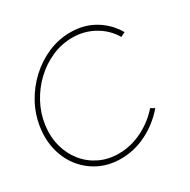

<svg xmlns="http://www.w3.org/2000/svg" viewBox="-162 -866 1023 1033"><g transform="rotate(-30 349.5 -350.0)"><path d="M302 13Q231 13 172.5 -15.2Q114 -43.5 73.5 -93.2Q33 -143 15.8 -208.8Q-1.5 -274.5 9 -350Q19.5 -425 55.5 -490.8Q91.5 -556.5 145.8 -606.5Q200 -656.5 266.5 -684.8Q333 -713 404 -713Q489 -713 554.8 -673.5Q620.5 -634 658.5 -568L630.5 -554Q596 -613.5 534.2 -648.2Q472.5 -683 399.5 -683Q333.5 -683 272.8 -656.5Q212 -630 162.8 -583.8Q113.5 -537.5 81 -477.2Q48.5 -417 39 -350Q29.5 -281 45.2 -220.8Q61 -160.5 97.8 -114.5Q134.5 -68.5 187.8 -42.8Q241 -17 306 -17Q382.5 -17 453.2 -52.5Q524 -88 573 -145L597 -131Q541 -65 464 -26Q387 13 302 13Z"/></g></svg>

Font: Urbanist Thin
Style: Italic
Weight: 100
Italic angle: -8°
Designer: Corey Hu
Foundry: Corey Hu
Version: Version 1.321; ttfautohint (v1.8.4.7-5d5b)